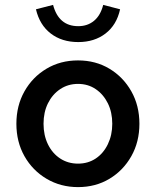

<svg xmlns="http://www.w3.org/2000/svg" viewBox="-20 -756 637 785"><path d="M299 9Q228 9 170.5 -25Q113 -59 80 -117.5Q47 -176 47 -250Q47 -324 80 -382.5Q113 -441 170 -475Q227 -509 299 -509Q371 -509 427.5 -475Q484 -441 517 -382.5Q550 -324 550 -250Q550 -176 517 -117.5Q484 -59 427.5 -25Q371 9 299 9ZM299 -87Q340 -87 371.5 -108Q403 -129 421 -166.5Q439 -204 439 -250Q439 -297 421 -333.5Q403 -370 371.5 -391.5Q340 -413 299 -413Q258 -413 226 -391.5Q194 -370 176 -333.5Q158 -297 158 -250Q158 -203 176 -166Q194 -129 226 -108Q258 -87 299 -87ZM300 -584Q233 -584 187.5 -619Q142 -654 127 -718L197 -736Q220 -649 300 -649Q338 -649 364.5 -671Q391 -693 402 -736L471 -718Q457 -654 411.5 -619Q366 -584 300 -584Z"/></svg>

Font: Red Hat Text Medium
Style: Regular
Weight: 500
Designer: Pentagram, MCKL
Foundry: Pentagram, MCKL
Version: Version 1.023